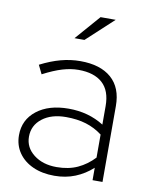

<svg xmlns="http://www.w3.org/2000/svg" viewBox="-82 -767 657 837"><g transform="rotate(10 247.0 -348.0)"><path d="M216 10Q162 10 121 -8.5Q80 -27 57 -60.5Q34 -94 34 -138Q34 -206 87 -247.5Q140 -289 228 -289Q316 -289 384 -246V-328Q384 -396 347 -429.5Q310 -463 241 -463Q207 -463 170 -452Q133 -441 85 -416L66 -455Q113 -479 156 -490.5Q199 -502 242 -502Q331 -502 379.5 -459.5Q428 -417 428 -336V0H384V-55Q350 -24 308 -7Q266 10 216 10ZM78 -139Q78 -91 118 -60Q158 -29 219 -29Q272 -29 312 -47.5Q352 -66 384 -100V-202Q351 -227 312 -239Q273 -251 223 -251Q158 -251 118 -220Q78 -189 78 -139ZM199 -596 295 -706H362L243 -596Z"/></g></svg>

Font: Red Hat Display VF
Style: Regular
Weight: 300
Designer: Pentagram, MCKL
Foundry: Pentagram, MCKL
Version: Version 1.023